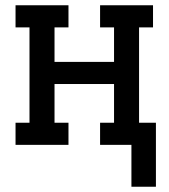

<svg xmlns="http://www.w3.org/2000/svg" viewBox="-20 -550 640 729"><path d="M479 159V0H360V-84H413V-231H187V-84H240V0H39V-84H92V-446H39V-530H240V-446H187V-315H413V-446H360V-530H561V-446H508V-84H572V159Z"/></svg>

Font: Iosevka Slab Medium Extended
Style: Regular
Weight: 500
Width: 7
Monospace: yes
Designer: Belleve Invis
Foundry: Belleve Invis
Version: Version 11.1.1; ttfautohint (v1.8.3)